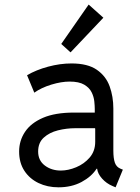

<svg xmlns="http://www.w3.org/2000/svg" viewBox="-20 -800 602 828"><path d="M232.4 7.8Q184.6 7.8 146 -10.7Q107.4 -29.3 85 -63.7Q62.5 -98.1 62.5 -146.5Q62.5 -193.4 87.9 -231.4Q113.3 -269.5 165.5 -292Q217.8 -314.5 298.8 -314.5H388.7V-330.1Q388.7 -342.8 386.7 -362.5Q384.8 -382.3 375.2 -401.9Q365.7 -421.4 343.3 -434.8Q320.8 -448.2 280.3 -448.2Q244.6 -448.2 201.4 -435.1Q158.2 -421.9 127.9 -400.4L96.7 -475.6Q135.7 -498.5 187.5 -512.5Q239.3 -526.4 288.1 -526.4Q358.4 -526.4 397.7 -499Q437 -471.7 452.9 -427.5Q468.8 -383.3 468.8 -332V-150.4Q468.8 -117.7 475.3 -98.6Q481.9 -79.6 500 -72.3L509.8 -68.4L478.5 7.8L464.8 2Q439 -8.8 420.2 -29.8Q401.4 -50.8 398.9 -72.3H396.5Q374.5 -38.1 331.5 -15.1Q288.6 7.8 232.4 7.8ZM242.2 -64.5Q274.4 -64.5 308.8 -78.9Q343.3 -93.3 366.9 -120.8Q390.6 -148.4 390.6 -188.5V-242.2L390.1 -247.1H304.7Q266.6 -247.1 229.7 -237.8Q192.9 -228.5 168.7 -206.5Q144.5 -184.6 144.5 -146.5Q144.5 -107.9 173.3 -86.2Q202.1 -64.5 242.2 -64.5ZM284.2 -574.2 244.1 -610.4 362.3 -780.3 425.8 -723.6Z"/></svg>

Font: Reddit Mono
Style: Regular
Weight: 400
Monospace: yes
Designer: Stephen Hutchings
Foundry: Reddit
Version: Version 1.014; ttfautohint (v1.8.4.7-5d5b)